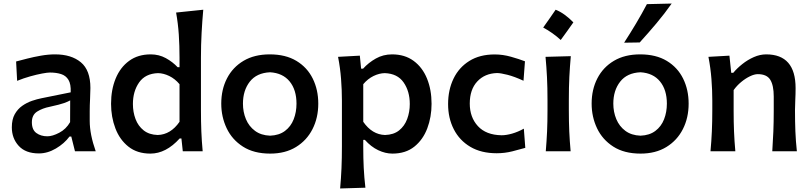

<svg xmlns="http://www.w3.org/2000/svg" viewBox="-20 -862 4623 1094"><path d="M201.7 12.2Q126 12.2 86.7 -30.8Q47.4 -73.7 47.4 -136.7Q47.4 -181.6 64 -211.2Q80.6 -240.7 106.7 -259Q132.8 -277.3 162.1 -287.4Q191.4 -297.4 216.3 -302.2L382.8 -335.9Q384.8 -382.8 370.1 -407Q355.5 -431.2 328.1 -439.9Q300.8 -448.7 264.2 -448.7Q250 -448.7 220 -443.1Q189.9 -437.5 152.3 -427Q114.7 -416.5 77.6 -401.4L71.8 -511.7Q97.7 -518.6 134.8 -528.1Q171.9 -537.6 213.6 -544.9Q255.4 -552.2 293.9 -552.2Q386.2 -552.2 440.7 -507.1Q495.1 -461.9 495.1 -360.8Q495.1 -335.9 493.2 -298.6Q491.2 -261.2 491.2 -228.5V-172.9Q491.2 -96.7 525.4 0H407.2L386.2 -84H376Q346.2 -43.9 298.6 -15.9Q251 12.2 201.7 12.2ZM250 -85.4Q278.8 -85.4 317.6 -105.7Q356.4 -126 379.4 -166L379.9 -290Q368.2 -283.2 345.5 -274.9Q322.8 -266.6 262.7 -253.4Q222.7 -245.6 192.1 -226.6Q161.6 -207.5 161.6 -165.5Q161.6 -122.6 187.3 -104Q212.9 -85.4 250 -85.4Z M836.9 13.2Q761.7 13.2 711.9 -26.4Q662.1 -65.9 637.5 -130.6Q612.8 -195.3 612.8 -270.5Q612.8 -350.6 638.9 -414.3Q665 -478 715.6 -515.1Q766.1 -552.2 838.9 -552.2Q885.7 -552.2 924.8 -530.8Q963.9 -509.3 992.2 -479H1002.9V-534.2Q1002.9 -601.1 998.8 -664.6Q994.6 -728 983.4 -790.5L1138.2 -806.6Q1132.3 -741.7 1128.7 -674.3Q1125 -606.9 1125 -534.2V-235.4Q1125 -168.5 1127.2 -113.5Q1129.4 -58.6 1134.8 0H1021.5L1013.7 -73.2H1003.9Q925.8 13.2 836.9 13.2ZM878.9 -92.8Q952.6 -95.2 1002.9 -168V-382.3Q977.1 -413.1 944.3 -429Q911.6 -444.8 880.4 -445.3Q808.1 -442.9 772.7 -392.3Q737.3 -341.8 737.3 -269.5Q737.3 -223.6 752.2 -183.8Q767.1 -144 798.6 -119.1Q830.1 -94.2 878.9 -92.8Z M1519.5 13.2Q1426.3 13.2 1364.3 -26.6Q1302.2 -66.4 1271.5 -131.3Q1240.7 -196.3 1240.7 -271.5Q1240.7 -352.1 1273.4 -415.5Q1306.2 -479 1367.9 -515.6Q1429.7 -552.2 1517.1 -552.2Q1607.4 -552.2 1668.9 -515.1Q1730.5 -478 1762 -414.3Q1793.5 -350.6 1793.5 -271.5Q1793.5 -190.9 1760.7 -126.5Q1728 -62 1666.7 -24.4Q1605.5 13.2 1519.5 13.2ZM1519 -88.9Q1570.3 -90.8 1603.8 -116Q1637.2 -141.1 1653.3 -182.1Q1669.4 -223.1 1669.4 -271.5Q1669.4 -350.1 1630.4 -397.9Q1591.3 -445.8 1519 -450.2Q1442.4 -446.8 1403.3 -396.7Q1364.3 -346.7 1364.3 -271.5Q1364.3 -224.1 1381.3 -183.1Q1398.4 -142.1 1432.9 -116.5Q1467.3 -90.8 1519 -88.9Z M1918 211.9Q1923.3 153.3 1925.8 95.9Q1928.2 38.6 1928.2 -27.8V-289.1Q1928.2 -349.6 1923.3 -412.4Q1918.5 -475.1 1906.2 -538.1L2030.3 -544.9L2037.6 -470.7H2048.8Q2079.6 -504.9 2121.6 -528.6Q2163.6 -552.2 2213.9 -552.2Q2286.6 -552.2 2336.9 -515.1Q2387.2 -478 2413.1 -414.3Q2439 -350.6 2439 -270.5Q2439 -195.3 2414.6 -130.6Q2390.1 -65.9 2340.8 -26.4Q2291.5 13.2 2215.8 13.2Q2175.8 13.2 2134.8 -6.3Q2093.8 -25.9 2059.1 -64.9H2049.8V-22Q2049.8 40 2052.5 94.5Q2055.2 148.9 2062 207.5ZM2173.8 -92.8Q2223.1 -94.2 2254.2 -119.1Q2285.2 -144 2300 -183.8Q2314.9 -223.6 2314.9 -269.5Q2314.9 -341.8 2279.8 -392.3Q2244.6 -442.9 2172.4 -445.3Q2141.1 -444.8 2108.4 -429Q2075.7 -413.1 2049.8 -382.3V-168Q2100.1 -95.2 2173.8 -92.8Z M2810.1 11.2Q2721.7 11.2 2659.9 -25.4Q2598.1 -62 2565.7 -125.5Q2533.2 -189 2533.2 -269Q2533.2 -349.6 2564 -413.6Q2594.7 -477.5 2654.1 -514.6Q2713.4 -551.8 2798.8 -551.8Q2845.2 -551.8 2891.8 -538.6Q2938.5 -525.4 2971.2 -512.7L2962.9 -401.9Q2911.1 -425.8 2871.6 -435.8Q2832 -445.8 2812 -445.8Q2742.2 -443.8 2699.5 -397.9Q2656.7 -352.1 2656.7 -272Q2656.7 -193.8 2703.1 -143.3Q2749.5 -92.8 2837.9 -91.3Q2864.7 -91.3 2898.2 -100.8Q2931.6 -110.4 2964.8 -128.9L2973.1 -19.5Q2942.4 -10.7 2899.4 0.2Q2856.4 11.2 2810.1 11.2Z M3146 -806.6Q3171.8 -796.4 3197.1 -778.1Q3222.3 -759.9 3247 -734.6Q3229.8 -709.9 3211.8 -684.9Q3193.8 -660 3175 -634.2Q3129.9 -675.5 3075.1 -705.1Q3093.4 -730.9 3110.9 -755.8Q3128.3 -780.8 3146 -806.6ZM3089.8 0Q3094.7 -58.6 3097.2 -113.5Q3099.6 -168.5 3099.6 -235.4V-289.1Q3099.6 -364.7 3096.7 -422.1Q3093.8 -479.5 3088.4 -538.1L3232.4 -542Q3227.1 -482.4 3224.1 -424.3Q3221.2 -366.2 3221.2 -289.1V-235.4Q3221.2 -168.5 3223.6 -113.5Q3226.1 -58.6 3231.4 0Z M3629.9 13.2Q3536.6 13.2 3474.6 -26.6Q3412.6 -66.4 3381.8 -131.3Q3351.1 -196.3 3351.1 -271.5Q3351.1 -352.1 3383.8 -415.5Q3416.5 -479 3478.3 -515.6Q3540 -552.2 3627.4 -552.2Q3717.8 -552.2 3779.3 -515.1Q3840.8 -478 3872.3 -414.3Q3903.8 -350.6 3903.8 -271.5Q3903.8 -190.9 3871.1 -126.5Q3838.4 -62 3777.1 -24.4Q3715.8 13.2 3629.9 13.2ZM3629.4 -88.9Q3680.7 -90.8 3714.1 -116Q3747.6 -141.1 3763.7 -182.1Q3779.8 -223.1 3779.8 -271.5Q3779.8 -350.1 3740.7 -397.9Q3701.7 -445.8 3629.4 -450.2Q3552.7 -446.8 3513.7 -396.7Q3474.6 -346.7 3474.6 -271.5Q3474.6 -224.1 3491.7 -183.1Q3508.8 -142.1 3543.2 -116.5Q3577.6 -90.8 3629.4 -88.9ZM3536.1 -618.7Q3571.8 -673.8 3604.5 -728.8Q3637.2 -783.7 3666 -838.4L3807.1 -841.8Q3767.1 -784.7 3720.7 -729.5Q3674.3 -674.3 3625 -620.1Z M4028.3 0Q4033.7 -58.6 4036.1 -113.5Q4038.6 -168.5 4038.6 -235.4V-289.1Q4038.6 -349.6 4033.7 -412.4Q4028.8 -475.1 4016.6 -538.1L4136.2 -544.9L4146.5 -447.3H4158.2Q4179.2 -472.7 4209.5 -496.8Q4239.7 -521 4275.1 -536.6Q4310.5 -552.2 4345.7 -552.2Q4513.2 -552.2 4513.2 -359.9Q4513.2 -324.7 4511.5 -293Q4509.8 -261.2 4509.8 -235.4Q4509.8 -168.5 4512 -113.5Q4514.2 -58.6 4520.5 0H4380.4Q4384.3 -58.6 4386.5 -112.8Q4388.7 -167 4388.7 -229.5V-312Q4388.7 -375.5 4368.9 -407.5Q4349.1 -439.5 4297.9 -439.5Q4278.3 -439.5 4252.9 -427.2Q4227.5 -415 4202.9 -394.5Q4178.2 -374 4160.2 -348.6V-229.5Q4160.2 -167 4162.4 -112.8Q4164.6 -58.6 4169.9 0Z"/></svg>

Font: Pinar-DS1-FD SemiBold
Style: Regular
Weight: 600
Designer: Amin Abedi
Version: Version 3.000